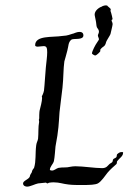

<svg xmlns="http://www.w3.org/2000/svg" viewBox="-20 -676 479 716"><path d="M439 -108C437 -109 436 -109 434 -109C426 -109 422 -105 417 -101C415 -99 416 -93 414 -90C412 -87 405 -85 403 -83C400 -80 401 -75 399 -72C397 -69 391 -67 388 -64C382 -59 378 -49 361 -49C333 -49 291 -56 261 -56C254 -56 248 -55 242 -54C228 -50 213 -53 198 -50C190 -48 183 -40 174 -40C171 -40 168 -41 166 -42C166 -55 177 -62 181 -75C184 -88 186 -121 187 -130C199 -192 199 -216 202 -258C205 -289 210 -319 213 -349C217 -385 216 -420 220 -447C222 -456 228 -473 231 -487C236 -505 234 -518 246 -528C254 -534 291 -525 291 -544C291 -553 285 -557 278 -557C263 -557 255 -550 250 -550C227 -542 223 -543 213 -542C175 -536 111 -545 111 -507C111 -503 117 -502 121 -502C127 -502 136 -504 143 -504C154 -504 156 -497 156 -481C156 -466 153 -445 151 -425C148 -394 147 -364 144 -338C142 -327 136 -317 136 -317C136 -315 137 -312 137 -311C137 -298 130 -273 129 -269C125 -256 127 -236 126 -232C125 -231 125 -230 125 -229C125 -226 126 -224 126 -222C122 -202 124 -179 122 -159C121 -151 116 -144 115 -134C111 -104 115 -75 107 -50C106 -48 101 -43 100 -39C98 -29 96 -31 93 -24C91 -20 92 -17 89 -14C83 -6 66 -1 66 8C66 17 75 20 81 20C93 20 111 10 122 8C132 7 151 5 151 5C153 5 153 8 158 8C159 8 161 5 166 5C171 4 176 4 181 4C202 4 215 10 235 12C250 14 268 14 285 14C316 14 335 13 345 8C358 1 373 -22 381 -32C391 -44 405 -56 414 -64C417 -67 415 -72 417 -75C425 -86 439 -93 439 -106ZM400 -586C400 -592 396 -597 396 -600C396 -601 398 -604 399 -604H400C397 -622 392 -636 392 -635C392 -637 393 -640 393 -641C393 -645 380 -653 380 -655H381C379 -655 377 -656 375 -656C368 -656 359 -652 359 -651C351 -649 333 -637 333 -622C333 -617 336 -607 337 -600C339 -592 339 -581 341 -575C343 -570 349 -566 349 -558C349 -552 345 -547 345 -545C345 -538 349 -535 349 -529C349 -527 343 -520 341 -516C337 -511 323 -485 323 -477C323 -474 333 -469 335 -469C343 -471 354 -484 354 -485C354 -486 354 -488 354 -490C354 -490 354 -490 354 -491C365 -506 371 -499 376 -520C377 -524 391 -545 392 -549C395 -563 399 -577 400 -586Z"/></svg>

Font: Jim Nightshade
Style: Regular
Weight: 400
Designer: Astigmatic (AOETI)
Foundry: Astigmatic (AOETI)
Version: Version 1.000